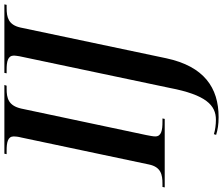

<svg xmlns="http://www.w3.org/2000/svg" viewBox="-116 -664 994 855"><g transform="rotate(-90 380.5 -237.0)"><path d="M-27 0H278L280 -10H265C227 -10 200 -15 200 -42C200 -52 203 -66 206 -82L324 -639C337 -696 370 -704 412 -704H426L429 -714H123L121 -704H136C174 -704 200 -699 200 -672C200 -666 199 -653 195 -638L75 -70C64 -17 30 -10 -10 -10H-25ZM286 240C417 240 512 175 548 7L685 -643C697 -696 730 -704 772 -704H786L788 -714H483L481 -704H496C534 -704 560 -699 560 -671C560 -665 558 -655 557 -647L416 22C385 184 339 228 274 228C254 228 228 225 210 219L207 229C230 236 252 240 286 240Z"/></g></svg>

Font: Noto Serif Display SemiCondensed SemiBold
Style: Italic
Weight: 600
Width: 4
Italic angle: -12°
Designer: Monotype Design Team
Foundry: Monotype Imaging Inc.
Version: Version 2.009